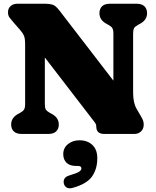

<svg xmlns="http://www.w3.org/2000/svg" viewBox="-20 -720 836 1032"><path d="M296 -51Q296 -27.5 282 -13.8Q268 0 238.5 0H97.5Q68 0 54 -13.8Q40 -27.5 40 -51Q40 -87.5 78 -108L89 -114Q103 -121.5 109 -130.8Q115 -140 115 -161V-483Q115 -513.5 108.8 -528Q102.5 -542.5 89 -558L54 -598Q40 -614 31.5 -625.2Q23 -636.5 23 -654.5Q23 -675 37.2 -687.5Q51.5 -700 74 -700H221Q245 -700 261.8 -695.2Q278.5 -690.5 299 -664L589.5 -286.5V-539Q589.5 -560 583.5 -569.2Q577.5 -578.5 563.5 -586L552.5 -592Q514.5 -612.5 514.5 -649Q514.5 -672.5 528.5 -686.2Q542.5 -700 572 -700H713Q742.5 -700 756.5 -686.2Q770.5 -672.5 770.5 -649Q770.5 -612.5 732.5 -592L721.5 -586Q706.5 -578 701 -569.2Q695.5 -560.5 695.5 -539V-222Q695.5 -167 714.5 -134.5L731.5 -105.5Q743.5 -85 748 -74.8Q752.5 -64.5 752.5 -50.5Q752.5 -27.5 738.2 -13.8Q724 0 701.5 0H541Q497.5 0 497.5 -39.5Q497.5 -52 489.2 -62.5Q481 -73 461.5 -98.5L221 -411V-161Q221 -139.5 226.5 -131Q232 -122.5 247 -114L258 -108Q296 -87.5 296 -51ZM389.5 172Q355 172 337.5 154.8Q320 137.5 320 108.5Q320 75 345.5 54.5Q371 34 407 34Q449.5 34 476.2 58.8Q503 83.5 503 130.5Q503 188.5 474.5 228.8Q446 269 371.5 289.5Q351 295.5 338.5 288Q326 280.5 323 265.5Q320 251 327 239.8Q334 228.5 353 223Q394.5 210.5 406 202.5Q417.5 194.5 417.5 185Q417.5 172 399.5 172Z"/></svg>

Font: Fraunces 9pt SuperSoft Black
Style: Regular
Weight: 900
Version: Version 1.000;[b76b70a41]